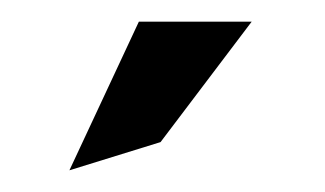

<svg xmlns="http://www.w3.org/2000/svg" viewBox="-20 -772 300 177"><path d="M128 -641 212 -752H108L44 -615Z"/></svg>

Font: Charger Pro
Style: LitNar
Weight: 300
Designer: Jasper
Foundry: Cannot Into Space Fonts
Version: Version 1.09